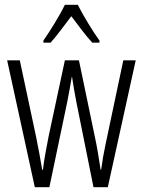

<svg xmlns="http://www.w3.org/2000/svg" viewBox="-20 -785 599 805"><path d="M306 -765H252C231 -721 190 -655 162 -615V-606H192C218 -634 251 -681 279 -717C308 -679 339 -636 367 -606H397V-615C374 -646 329 -719 306 -765ZM300 -358 372 0H432L549 -532H497L423 -182C414 -140 410 -115 404 -73H402C394 -126 386 -174 378 -210L311 -532H252L184 -214C174 -164 164 -110 160 -73H157C149 -119 141 -166 131 -213L63 -532H10L126 0H187L262 -358C269 -391 275 -429 281 -463H282C287 -430 293 -393 300 -358Z"/></svg>

Font: Noto Sans Armenian ExtraCondensed Light
Style: Regular
Weight: 300
Width: 2
Designer: Monotype Design Team
Foundry: Monotype Imaging Inc.
Version: Version 2.008